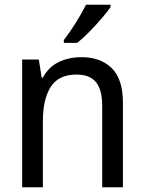

<svg xmlns="http://www.w3.org/2000/svg" viewBox="-20 -786 603 806"><path d="M73 0V-536H143L155 -460H160Q183 -504 225.5 -525Q268 -546 323 -546Q402 -546 449 -500Q496 -454 496 -355V0H409V-343Q409 -409 383 -441Q357 -473 301 -473Q226 -473 193 -421.5Q160 -370 160 -276V0ZM248 -618Q273 -650 298.5 -691Q324 -732 341 -766H444V-756Q431 -737 406.5 -708.5Q382 -680 354.5 -652Q327 -624 304 -606H248Z"/></svg>

Font: Noto Sans Mono SemiCondensed
Style: Regular
Weight: 400
Width: 4
Designer: Monotype Design Team
Foundry: Monotype Imaging Inc.
Version: Version 2.014